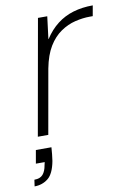

<svg xmlns="http://www.w3.org/2000/svg" viewBox="-113 -558 540 814"><g transform="rotate(-10 157.0 -151.5)"><path d="M19 0 107 -496H147L135 -400H136Q160 -437 191 -461Q222 -485 260.5 -496.5Q299 -508 345 -508L337 -463H324Q294 -463 261 -455Q228 -447 198 -426.5Q168 -406 146 -370Q124 -334 113 -277L64 0ZM-31 205 -27 177Q-2 177 10 163Q22 149 26 124L29 111H-9L1 54H68Q67 70 65.5 84Q64 98 62 112Q52 166 27 185.5Q2 205 -31 205Z"/></g></svg>

Font: DM Sans 28pt ExtraLight
Style: Italic
Weight: 250
Italic angle: -10°
Version: Version 4.004;gftools[0.9.30]